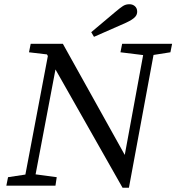

<svg xmlns="http://www.w3.org/2000/svg" viewBox="-20 -877 833 907"><path d="M10 0H242L248 -40L136 -55H117L18 -40L10 0ZM90 0H138L265 -670H217L90 0ZM559 10H589L604 -83L277 -670H125L117 -630L244 -615L191 -639L559 10ZM549 -630 671 -615H690L785 -630L793 -670H557L549 -630ZM589 10 715 -670H666L555 -67L589 10ZM411 -725 424 -703C474 -725 524 -747 574 -769C622 -791 628 -806 628 -823C628 -844 611 -857 592 -857C567 -857 557 -847 524 -820C486 -788 449 -757 411 -725Z"/></svg>

Font: Source Serif Variable
Style: Italic
Weight: 389
Italic angle: -12°
Designer: Frank Grießhammer
Foundry: Adobe Systems Incorporated
Version: Version 3.001;hotconv 1.0.111;makeotfexe 2.5.65597